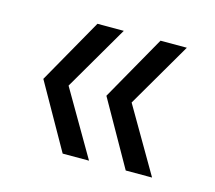

<svg xmlns="http://www.w3.org/2000/svg" viewBox="-62 -545 560 500"><g transform="rotate(15 217.5 -295.0)"><path d="M314 -120 215 -295 314 -470H385L283 -295L385 -120ZM144 -120 45 -295 144 -470H215L113 -295L215 -120Z"/></g></svg>

Font: DM Sans 18pt Light
Style: Regular
Weight: 300
Designer: Colophon Foundry, Jonny Pinhorn
Foundry: Colophon Foundry
Version: Version 4.004;gftools[0.9.30]